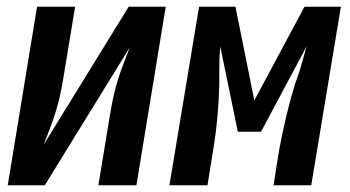

<svg xmlns="http://www.w3.org/2000/svg" viewBox="-20 -550 1040 570"><path d="M3 0 90 -530H203L168 -318Q164 -293 158.5 -268Q153 -243 145.5 -218.5Q138 -194 128.5 -169.5Q119 -145 110 -121L362 -530H472L385 0H272L307 -212Q311 -237 316.5 -262Q322 -287 329.5 -311.5Q337 -336 346.5 -360.5Q356 -385 365 -409L113 0Z M483 0 571 -530H679L735 -252L884 -530H992L904 0H792L809 -106Q818 -155 829.5 -203.5Q841 -252 856 -301L868 -335Q874 -355 879.5 -374Q885 -393 890 -412L755 -159H686L634 -412Q632 -393 631.5 -374Q631 -355 631 -336V-300Q630 -252 625.5 -203Q621 -154 613 -106L596 0Z"/></svg>

Font: Iosevka Curly Oblique
Style: Bold
Weight: 700
Italic angle: -9°
Monospace: yes
Designer: Belleve Invis
Foundry: Belleve Invis
Version: Version 11.1.0; ttfautohint (v1.8.3)